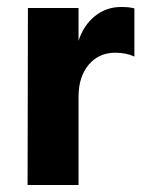

<svg xmlns="http://www.w3.org/2000/svg" viewBox="-20 -530 410 550"><path d="M205 0H59L60 -507H205V-413Q219 -457 251.5 -483.5Q284 -510 327 -510Q351 -510 365 -506V-368Q341 -379 310 -379Q263 -379 234 -344.5Q205 -310 205 -253Z"/></svg>

Font: Hind Colombo
Style: Bold
Weight: 700
Designer: Jyotish Sonowal, Aditi Pimprikar
Foundry: Indian Type Foundry
Version: Version 1.000;PS 1.0;hotconv 1.0.86;makeotf.lib2.5.63406; tt